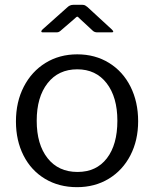

<svg xmlns="http://www.w3.org/2000/svg" viewBox="-20 -765 639 795"><path d="M299 10Q224 10 166.5 -24.5Q109 -59 77.5 -121Q46 -183 46 -262Q46 -343 78.5 -406Q111 -469 168.5 -504.5Q226 -540 300 -540Q374 -540 431.5 -504.5Q489 -469 520.5 -406Q552 -343 552 -263Q552 -184 520 -122Q488 -60 430.5 -25Q373 10 299 10ZM301 -53Q379 -53 422.5 -109.5Q466 -166 466 -265Q466 -363 421.5 -420.5Q377 -478 300 -478Q222 -478 177 -420.5Q132 -363 132 -265Q132 -167 177 -110Q222 -53 301 -53ZM311 -687Q309 -689 305.5 -692.5Q302 -696 300 -696Q297 -696 288 -687L230 -637Q225 -633 221.5 -632Q218 -631 212 -631H158Q151 -631 151 -635Q151 -638 156 -643L258 -734Q269 -745 283 -745H322Q329 -745 333.5 -742Q338 -739 342 -736L443 -643Q449 -637 449 -634Q449 -631 442 -631H383Q372 -631 365 -637Z"/></svg>

Font: Libre Franklin
Style: Regular
Weight: 400
Designer: Pablo Impallari, Rodrigo Fuenzalida
Foundry: Impallari Type
Version: Version 1.001; ttfautohint (v1.4.1)